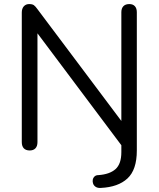

<svg xmlns="http://www.w3.org/2000/svg" viewBox="-20 -732 780 943"><path d="M475 191Q460 192 450.5 186Q441 180 437.5 170.5Q434 161 435.5 151.5Q437 142 444 135Q451 128 464 128Q519 124 547.5 98.5Q576 73 576 15V-37L590 0L141 -599H164V-34Q164 -14 154 -3.5Q144 7 126 7Q107 7 97 -3.5Q87 -14 87 -34V-670Q87 -690 97 -701Q107 -712 123 -712Q139 -712 146.5 -706.5Q154 -701 164 -687L600 -106H576V-672Q576 -691 586 -701.5Q596 -712 615 -712Q633 -712 642.5 -701.5Q652 -691 652 -672V7Q652 102 606 144.5Q560 187 475 191Z"/></svg>

Font: Nunito ExtraLight
Style: Regular
Weight: 400
Version: Version 3.602